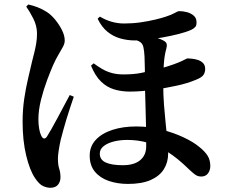

<svg xmlns="http://www.w3.org/2000/svg" viewBox="-20 -805 1040 880"><path d="M438 -728.8Q463.5 -713.4 491.6 -705.3Q519.8 -697.3 548.9 -697.3Q587.9 -697.3 624.4 -702.6Q661 -707.9 691.1 -715.1Q721.1 -722.3 739.4 -728.5Q767 -737.5 781.1 -745.8Q795.1 -754 801.6 -754Q819.2 -754 837.4 -749.1Q855.6 -744.2 868.1 -733.1Q880.7 -722.1 880.7 -703.8Q881.4 -688.4 874.9 -681.3Q868.3 -674.2 857.4 -668.7Q833.4 -657.9 798.1 -649Q762.7 -640.1 724.6 -633.3Q686.6 -626.5 652.9 -623.1Q619.3 -619.6 598.8 -619.6Q563.9 -619.6 531.1 -628.9Q498.3 -638.2 471.9 -660Q445.5 -681.8 427.4 -719.4ZM409.4 -514.7Q429 -500 448.6 -488.6Q468.2 -477.2 492.1 -470.5Q516 -463.9 545.7 -463.9Q591.3 -463.9 624 -470.2Q656.7 -476.5 684.9 -483.2Q715 -490.5 745.1 -499.9Q775.2 -509.3 797.9 -518.5Q816 -526.1 826.4 -531.7Q836.8 -537.3 839.3 -537.3Q844.6 -537.3 857.8 -536.1Q871 -535 885.3 -530.8Q899.5 -526.5 910 -516.7Q920.4 -506.9 920.4 -488.7Q920.4 -473 912.3 -461.3Q904.2 -449.7 878.7 -439.6Q839.2 -422.9 789.8 -412.3Q740.4 -401.8 693.4 -394.5Q660.2 -390.2 632.3 -387.7Q604.4 -385.2 574.9 -385.2Q536.6 -385.2 503.2 -395.3Q469.7 -405.3 443.1 -431.1Q416.4 -456.8 397.1 -504.3ZM578.6 -629.5 617.9 -646.2Q636.5 -644.6 657.4 -640.8Q678.2 -636.9 697.8 -631.5Q717.4 -626 729.3 -619Q742.1 -612.3 744 -603.1Q745.9 -593.9 741.9 -580.2Q733.1 -549.8 730.6 -506.8Q728.1 -463.9 728.1 -422Q728.1 -369.3 731.7 -323.6Q735.3 -278 739.4 -238.4Q743.5 -198.9 747.1 -164.6Q750.7 -130.3 750.7 -101.1Q750.7 -60.7 730.9 -29.3Q711.2 2.1 670.7 20Q630.1 38 566.4 38Q518.7 38 478.6 24.3Q438.6 10.6 414.8 -18.2Q391.1 -47.1 391.1 -91.7Q391.1 -134 418.8 -163.9Q446.5 -193.8 494.8 -209.6Q543.1 -225.4 604.4 -225.4Q664.3 -225.4 719.6 -211.3Q775 -197.1 820.2 -176Q865.5 -154.9 893.5 -131.5Q919.9 -110.5 931.9 -90.7Q943.9 -70.9 943.9 -43.7Q943.9 -25 933.4 -10.4Q922.8 4.1 902.1 4.1Q885.1 4.1 872 -6.4Q858.9 -16.9 846 -29.1Q793.7 -80.4 747.3 -109.5Q700.9 -138.6 656.4 -151.2Q612 -163.7 562.8 -163.7Q530.6 -163.7 501.9 -156.6Q473.3 -149.4 455.3 -135.4Q437.4 -121.3 437.4 -100.8Q437.4 -72.9 464.3 -60.4Q491.2 -47.8 543 -47.8Q594.8 -47.8 622.4 -70.7Q650.1 -93.6 650.1 -134.7Q650.1 -182.8 649.2 -227.6Q648.3 -272.3 647.1 -311.5Q646 -350.7 645.1 -382.7Q644.2 -414.8 644.2 -436.9Q644.2 -461.4 643.9 -490.4Q643.7 -519.3 642.4 -545.6Q641 -572 637.4 -587.9Q633.7 -609.3 613.3 -617.4Q592.9 -625.5 578.6 -629.5ZM100.3 -774.7 109.8 -784.5Q131 -779.7 151.9 -771.9Q172.8 -764 194.9 -749.9Q213.7 -737.9 232.6 -715.2Q251.4 -692.4 264.1 -667Q276.7 -641.5 276.7 -619.5Q276.7 -606.1 269 -591.3Q261.3 -576.5 249 -556.4Q236.8 -536.3 223.3 -506.2Q212.1 -480.7 196.1 -438.3Q180.2 -396 168.1 -348.2Q156 -300.4 156 -258.1Q156 -234 159.7 -213.9Q163.4 -193.7 169.1 -183Q174.8 -171.1 181.7 -170.2Q188.7 -169.4 195.4 -179.4Q202.7 -190.6 215.9 -213.9Q229.2 -237.2 244.4 -265.9Q259.6 -294.6 274.6 -322.5Q289.5 -350.4 299.7 -369.4L318.2 -361.8Q310.4 -339.6 301.9 -313.2Q293.3 -286.9 284.8 -259.5Q276.3 -232.1 269.6 -206.9Q262.9 -181.8 257.9 -162.7Q252.3 -137 248.9 -114.4Q245.5 -91.9 245.5 -78.4Q245.5 -49.8 251.4 -31.7Q257.2 -13.6 257.2 7.2Q257.2 27.9 245.7 41.8Q234.1 55.7 210.5 55.7Q195.6 55.7 177.7 47.9Q159.8 40.1 140.6 11.2Q116.3 -24.4 99.9 -92.5Q83.6 -160.7 83.6 -247.1Q83.6 -301.8 91.1 -352.7Q98.7 -403.5 109.2 -447.2Q119.7 -490.9 126.7 -522.2Q132.5 -544.5 137.5 -565.1Q142.6 -585.7 146.1 -607Q149.6 -628.2 149.6 -651.2Q149.6 -686.7 132.3 -720.5Q115 -754.3 100.3 -774.7Z"/></svg>

Font: Source Han Serif JP VF
Style: Regular
Weight: 250
Designer: Ryoko NISHIZUKA 西塚涼子 (kana & ideographs); Frank Grießhammer (Latin, Greek & Cyrillic); Wenlong ZHANG 张文龙 (bopomofo); San
Foundry: Adobe
Version: Version 2.001;hotconv 1.1.0;makeotfexe 2.6.0